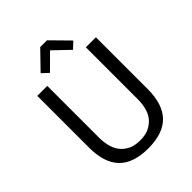

<svg xmlns="http://www.w3.org/2000/svg" viewBox="-251 -1035 1182 1182"><g transform="rotate(-45 340.0 -444.0)"><path d="M310.1 -899.9H369.1L482.9 -784.2L440.9 -745.1L338.9 -842.8L240.2 -745.1L198.2 -784.2ZM339.8 12.2Q210 12.2 147 -53.7Q85 -118.7 85 -249V-700.2H171.9V-248Q171.9 -212.9 180.2 -178.2Q188.5 -143.1 207.5 -117.7Q227.1 -91.3 259.3 -74.7Q291 -58.1 339.8 -58.1Q388.7 -58.1 420.4 -74.7Q453.1 -91.8 472.7 -117.7Q491.7 -143.1 500 -178.2Q507.8 -210.9 507.8 -248V-700.2H595.2V-249Q595.2 -118.7 533.2 -53.7Q470.2 12.2 339.8 12.2Z"/></g></svg>

Font: Post Grotesk Regular
Style: Regular
Weight: 500
Version: 0.900; ttfautohint (v0.96) -l 8 -r 50 -G 200 -x 14 -w "gGD" 